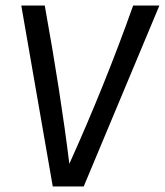

<svg xmlns="http://www.w3.org/2000/svg" viewBox="-20 -675 597 695"><path d="M283 0H171L57 -655H142Q200 -334 231 -82Q360 -368 462 -655H557Z"/></svg>

Font: Ropa Sans
Style: Italic
Weight: 400
Version: Version 1.100